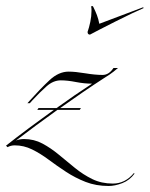

<svg xmlns="http://www.w3.org/2000/svg" viewBox="-91 -473 497 638"><path d="M178 -114 174 -108H100Q26 -55 -38 -6Q-26 -11 -11 -11Q22 -11 50 4Q78 19 104.5 41Q131 63 158 85Q185 107 215.5 122Q246 137 284 137Q325 137 354 102L356 104Q340 126 315.5 135.5Q291 145 270 145Q228 145 193.5 131.5Q159 118 128.5 98Q98 78 70.5 57.5Q43 37 15.5 23.5Q-12 10 -42 10Q-55 10 -66 16L-71 11Q-37 -16 4 -46.5Q45 -77 88 -108H33L37 -114H97Q158 -158 215 -195Q189 -195 161 -200.5Q133 -206 111 -206Q86 -206 63.5 -186Q41 -166 17 -140L8 -130H0L9 -140Q43 -178 73.5 -206.5Q104 -235 137 -235Q159 -235 192 -229.5Q225 -224 250 -224Q271 -224 286 -247H301Q286 -234 273.5 -225.5Q261 -217 251 -211Q220 -191 183.5 -166Q147 -141 109 -114ZM385 -449 386 -446Q374 -441 347.5 -428.5Q321 -416 291.5 -401Q262 -386 238.5 -374Q215 -362 208 -358Q200 -358 200 -367Q205 -381 209 -400Q213 -419 213 -436Q213 -440 213 -443.5Q213 -447 212 -451Q212 -453 215 -453Q218 -453 219 -450Q226 -436 231 -423Q236 -410 239 -394Z"/></svg>

Font: Ballet 72pt
Style: Regular
Weight: 400
Designer: Maximiliano R. Sproviero
Foundry: Omnibus-Type
Version: Version 1.100; ttfautohint (v1.8.3)